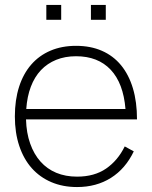

<svg xmlns="http://www.w3.org/2000/svg" viewBox="-20 -740 613 775"><path d="M347 -720H407V-660H347ZM167 -720H227V-660H167ZM291 -27Q361 -27 408.2 -59.5Q455.5 -92 483.5 -149L520 -129Q486.5 -59 427.8 -22Q369 15 291 15Q233.5 15 187.2 -4.8Q141 -24.5 108.2 -61.2Q75.5 -98 57.8 -151Q40 -204 40 -270Q40 -336.5 57 -389.5Q74 -442.5 106 -479.2Q138 -516 183.8 -535.5Q229.5 -555 287 -555Q345.5 -555 391.2 -535Q437 -515 468.5 -476.8Q500 -438.5 516.5 -383.5Q533 -328.5 533 -258H85Q86.5 -203.5 101.8 -160.5Q117 -117.5 143.5 -87.8Q170 -58 207.2 -42.5Q244.5 -27 291 -27ZM486.5 -300Q478 -404 426.8 -458.5Q375.5 -513 287 -513Q242.5 -513 206.8 -498.5Q171 -484 145.2 -456.8Q119.5 -429.5 104.5 -390Q89.5 -350.5 86 -300Z"/></svg>

Font: Vela Sans ExtLt
Style: Regular
Weight: 200
Designer: Principal design: Mikhail Sharanda - project Manrope.
Design modification: Ravid Balaliev
Foundry: Mikhail Sharanda
Version: Version 1.001